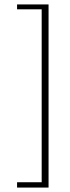

<svg xmlns="http://www.w3.org/2000/svg" viewBox="-20 -720 315 866"><path d="M57 102H168V-678H57V-700H199V126H57Z"/></svg>

Font: Taviraj Thin
Style: Regular
Weight: 250
Designer: Katatrad Team
Foundry: CadsonDemak
Version: Version 1.001